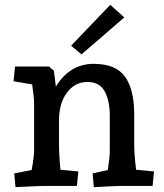

<svg xmlns="http://www.w3.org/2000/svg" viewBox="-20 -769 679 794"><path d="M39 -52 111 -66Q121 -122 121 -146V-343Q121 -364 113 -420L36 -433L42 -494H183L203 -476L211 -411Q269 -505 367 -505Q459 -505 497 -452Q535 -399 535 -296V-176Q535 -125 543 -67L617 -60L611 0H476Q458 0 368 5L363 -52L426 -66Q434 -120 434 -146V-290Q434 -352 413 -391Q392 -430 341 -430Q290 -430 257 -386Q224 -342 224 -271V-176Q224 -127 230 -67L304 -60L298 0H158Q139 0 44 5ZM274 -580 436 -749 494 -697 317 -544Z"/></svg>

Font: Andada Pro SemiBold
Style: Regular
Weight: 600
Designer: Carolina Giovagnoli
Foundry: Huerta Tipografica
Version: Version 3.005